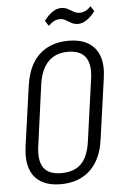

<svg xmlns="http://www.w3.org/2000/svg" viewBox="-59 -916 612 964"><g transform="rotate(-5 247.0 -433.5)"><path d="M208 7Q148 7 109 -16.5Q70 -40 54.5 -85.5Q39 -131 48 -197L91 -503Q101 -570 129 -615Q157 -660 202.5 -683.5Q248 -707 308 -707Q369 -707 408 -683.5Q447 -660 463 -615Q479 -570 469 -503L426 -197Q417 -131 388.5 -85.5Q360 -40 314.5 -16.5Q269 7 208 7ZM216 -48Q281 -48 316.5 -84Q352 -120 362 -196L405 -504Q416 -578 390 -615Q364 -652 301 -652Q239 -652 202 -614.5Q165 -577 154 -504L112 -196Q101 -121 126.5 -84.5Q152 -48 216 -48ZM200 -817Q221 -845 242.5 -859.5Q264 -874 286 -874Q305 -874 319.5 -866Q334 -858 348 -850Q362 -842 377 -842Q392 -842 406 -848.5Q420 -855 434 -870L451 -844Q430 -816 408 -801.5Q386 -787 365 -787Q346 -787 331 -795.5Q316 -804 303 -811.5Q290 -819 274 -819Q260 -819 246 -812Q232 -805 217 -790Z"/></g></svg>

Font: Pathway Extreme Condensed ExtraLight
Style: Italic
Weight: 250
Width: 3
Italic angle: -8°
Version: Version 1.001;gftools[0.9.26]